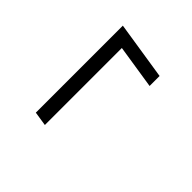

<svg xmlns="http://www.w3.org/2000/svg" viewBox="-14 -509 557 557"><g transform="rotate(-45 264.5 -230.5)"><path d="M100.1 -275.9 106.9 -319.8H463.9L436 -141.1H395L416 -275.9Z"/></g></svg>

Font: Dihjauti
Style: Italic
Weight: 400
Italic angle: -9°
Designer: T. Christopher White
Version: Version 3.0.0